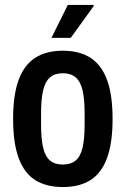

<svg xmlns="http://www.w3.org/2000/svg" viewBox="-20 -744 508 776"><path d="M234 12Q167 12 122.5 -16Q78 -44 55.5 -105Q33 -166 33 -263Q33 -361 55.5 -421.5Q78 -482 122.5 -510.5Q167 -539 234 -539Q301 -539 345.5 -510.5Q390 -482 412.5 -421.5Q435 -361 435 -263Q435 -166 412.5 -105Q390 -44 345.5 -16Q301 12 234 12ZM234 -79Q266 -79 285.5 -95Q305 -111 313.5 -146.5Q322 -182 322 -240V-286Q322 -344 313.5 -379.5Q305 -415 285.5 -431.5Q266 -448 234 -448Q202 -448 182.5 -431.5Q163 -415 154.5 -379.5Q146 -344 146 -286V-240Q146 -182 154.5 -146.5Q163 -111 182.5 -95Q202 -79 234 -79ZM188 -591 254 -724H358L359 -720L266 -591Z"/></svg>

Font: Archivo SemiBold Condensed
Style: Regular
Weight: 600
Width: 3
Version: Version 2.001